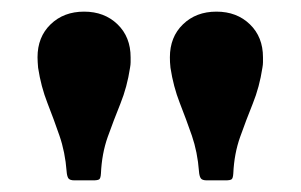

<svg xmlns="http://www.w3.org/2000/svg" viewBox="-20 -783 517 330"><path d="M203.5 -666.5Q198.5 -633.5 187 -605Q175.5 -576.5 165.2 -547.8Q155 -519 153.5 -485Q153 -476.5 150.5 -474.8Q148 -473 140 -473H108Q99.5 -473 97.2 -477Q95 -481 94.5 -488.5Q92 -521.5 82.2 -549.8Q72.5 -578 61.5 -606Q50.5 -634 45.5 -666.5Q45 -672 44.8 -676Q44.5 -680 44.5 -684.5Q44.5 -719.5 67 -741.2Q89.5 -763 124.5 -763Q159.5 -763 182 -741.2Q204.5 -719.5 204.5 -684.5Q204.5 -680 204.5 -676Q204.5 -672 203.5 -666.5ZM431 -666.5Q426 -633.5 414.5 -605Q403 -576.5 392.8 -547.8Q382.5 -519 381 -485Q380.5 -476.5 378 -474.8Q375.5 -473 367.5 -473H335.5Q327 -473 324.8 -477Q322.5 -481 322 -488.5Q319.5 -521.5 309.8 -549.8Q300 -578 289 -606Q278 -634 273 -666.5Q272.5 -672 272.2 -676Q272 -680 272 -684.5Q272 -719.5 294.5 -741.2Q317 -763 352 -763Q387 -763 409.5 -741.2Q432 -719.5 432 -684.5Q432 -680 432 -676Q432 -672 431 -666.5Z"/></svg>

Font: Besley
Style: Bold
Weight: 700
Designer: Owen Earl
Foundry: indestructible type*
Version: Version 2.001; ttfautohint (v1.8.3)